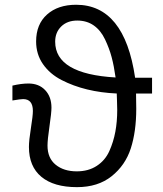

<svg xmlns="http://www.w3.org/2000/svg" viewBox="-20 -769 686 807"><path d="M32.2 -346.7V-409.2Q69.3 -418 99.6 -418Q143.6 -418 169.9 -390.1Q196.3 -362.3 196.3 -316.4Q196.3 -294.9 188 -238.3Q179.7 -181.6 179.7 -157.2Q179.7 -104.5 213.9 -76.7Q248 -48.8 302.7 -48.8Q351.6 -48.8 386.7 -71.8Q421.9 -94.7 439.5 -133.8Q457 -172.9 464.8 -215.3Q472.7 -257.8 472.7 -306.6Q472.7 -321.3 471.7 -347.7Q470.7 -374 470.7 -376Q404.3 -378.9 346.2 -393.1Q288.1 -407.2 238.8 -432.6Q189.5 -458 160.6 -499.5Q131.8 -541 131.8 -594.7Q131.8 -667 177.7 -708Q223.6 -749 299.8 -749Q502.9 -749 547.9 -442.4H619.1V-376H551.8L552.7 -311.5Q552.7 -216.8 529.8 -145.5Q506.8 -74.2 449.2 -28.3Q391.6 17.6 303.7 17.6Q206.1 17.6 153.8 -25.9Q101.6 -69.3 101.6 -151.4Q101.6 -178.7 109.9 -230.5Q118.2 -282.2 118.2 -302.7Q118.2 -352.5 77.1 -352.5Q67.4 -352.5 32.2 -346.7ZM211.9 -593.8Q211.9 -458 465.8 -443.4Q459 -492.2 449.2 -528.8Q439.5 -565.4 421.4 -603.5Q403.3 -641.6 374 -662.1Q344.7 -682.6 304.7 -682.6Q262.7 -682.6 237.3 -657.7Q211.9 -632.8 211.9 -593.8Z"/></svg>

Font: Gothic A1
Style: Regular
Weight: 400
Designer: HanYang I&C Co.,Ltd.
Foundry: HanYang I&C Co.,Ltd.
Version: Version 2.50